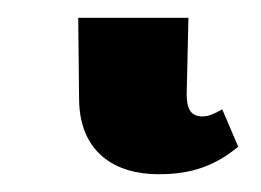

<svg xmlns="http://www.w3.org/2000/svg" viewBox="-20 40 294 216"><path d="M158 236C187 236 217 231 248 205L230 163C223 167 215 171 208 171C195 171 190 163 190 146L192 60H68L69 153C70 211 109 236 158 236Z"/></svg>

Font: Noto Serif SemiBold
Style: Regular
Weight: 600
Designer: Monotype Design Team
Foundry: Monotype Imaging Inc.
Version: Version 2.013